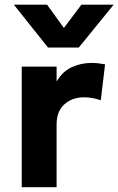

<svg xmlns="http://www.w3.org/2000/svg" viewBox="-20 -784 496 804"><path d="M71 0V-505H217V-442.5Q241.5 -484.5 280 -502.5Q318.5 -520.5 364 -520.5Q380 -520.5 393.5 -518.8Q407 -517 420 -514.5L402 -364Q386 -370 368 -373.2Q350 -376.5 332.5 -376.5Q282 -376.5 249.5 -347Q217 -317.5 217 -263V0ZM181 -585 38 -764.5H177L247.5 -667L321 -764.5H456L310 -585Z"/></svg>

Font: Geologica SemiBold
Style: Regular
Weight: 600
Designer: Sindre Bremnes, Frode Helland
Foundry: Monokrom Skriftforlag AS
Version: Version 1.010;gftools[0.9.28]